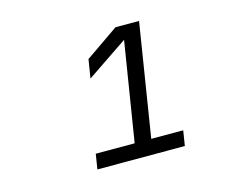

<svg xmlns="http://www.w3.org/2000/svg" viewBox="-69 -925 739 615"><g transform="rotate(-15 300.0 -617.5)"><path d="M184 -405 192 -455H321L374 -784L238 -692L248 -754L358 -830H436L376 -455H482L474 -405Z"/></g></svg>

Font: NKDuy Mono ExtraLight
Style: Italic
Weight: 200
Italic angle: -9°
Monospace: yes
Designer: NKDuy
Foundry: NKDuy
Version: Version 2.251; ttfautohint (v1.8.4.7-5d5b)